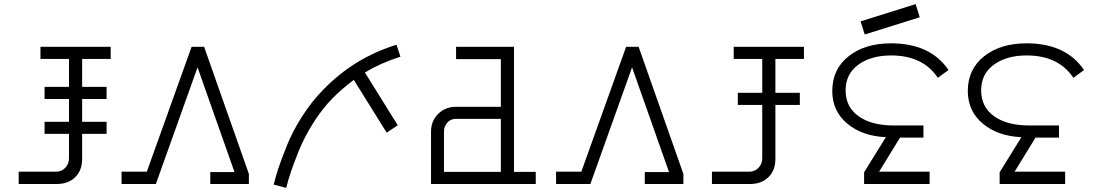

<svg xmlns="http://www.w3.org/2000/svg" viewBox="-20 -896 5349 935"><path d="M177 -609V-668H519V-609H380V-473H499V-414H380V-303H499V-244H380V-122Q380 -66 346 -33Q312 0 257 0H71V-60H253Q280 -60 298 -79Q316 -98 316 -126V-244H197V-303H316V-414H197V-473H316V-609Z M572 0V-60H695L913 -668H974L1192 -49V0H1004V-58H1122L942 -568L739 0Z M1863 -250 1703 -507Q1642 -461 1600 -418Q1547 -364 1504 -295Q1461 -226 1434.5 -160Q1408 -94 1395 -54.5Q1382 -15 1374 19L1313 3Q1322 -35 1335 -74.5Q1348 -114 1376 -184.5Q1404 -255 1450.5 -328Q1497 -401 1554 -459Q1705 -615 1911 -678L1930 -620Q1833 -589 1757 -543L1917 -286Z M2079 0V-255Q2079 -307 2114 -341.5Q2149 -376 2201 -376H2419V-608H2201V-668H2483V-59H2589V0ZM2142 -59H2419V-317H2199Q2174 -317 2158 -298.5Q2142 -280 2142 -255Z M2688 0V-60H2811L3029 -668H3090L3308 -49V0H3120V-58H3238L3058 -568L2855 0Z M3553 -609V-668H3895V-609H3756V-444H3875V-385H3756V-122Q3756 -66 3722 -33Q3688 0 3633 0H3447V-60H3629Q3656 -60 3674 -79Q3692 -98 3692 -126V-385H3573V-444H3692V-609Z M4188 0V-57L4294 -228Q4179 -233 4106 -294Q4033 -355 4033 -453Q4033 -559 4112.5 -622Q4192 -685 4319 -685Q4511 -685 4599 -555L4547 -517Q4475 -626 4319 -626Q4222 -626 4160 -581Q4098 -536 4098 -456Q4098 -375 4161 -330Q4224 -285 4332 -285H4477V-226H4363L4261 -60H4507V0ZM4191 -728 4171 -792 4439 -876 4459 -812Z M4848 0V-57L4954 -228Q4839 -233 4766 -294Q4693 -355 4693 -453Q4693 -559 4772.5 -622Q4852 -685 4979 -685Q5171 -685 5259 -555L5207 -517Q5135 -626 4979 -626Q4882 -626 4820 -581Q4758 -536 4758 -456Q4758 -375 4821 -330Q4884 -285 4992 -285H5137V-226H5023L4921 -60H5167V0Z"/></svg>

Font: Zaghawa Beria
Style: Regular
Weight: 400
Designer: Anonymous
Foundry: Designed by a volunteer who chooses to remain anonymous, in cooperation with SIL International and the Mission Protestan
Version: Version 1.001